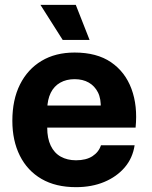

<svg xmlns="http://www.w3.org/2000/svg" viewBox="-20 -763 628 793"><path d="M294 10Q210 10 151.5 -24Q93 -58 62 -120Q31 -182 31 -264Q31 -351 62.5 -414Q94 -477 151.5 -511.5Q209 -546 288 -546Q380 -546 438.5 -506Q497 -466 523 -396Q549 -326 540 -236H175Q175 -192 189.5 -161.5Q204 -131 231 -116Q258 -101 294 -101Q336 -101 362 -118Q388 -135 397 -163H536Q528 -110 495 -71.5Q462 -33 410.5 -11.5Q359 10 294 10ZM175 -313 162 -327H410L396 -313Q398 -355 384.5 -381.5Q371 -408 346.5 -422Q322 -436 288 -436Q254 -436 228.5 -421.5Q203 -407 189.5 -379.5Q176 -352 175 -313ZM239 -598 147 -743H293L350 -598Z"/></svg>

Font: Mona Sans ExtraLight
Style: Bold
Weight: 700
Version: Version 2.000